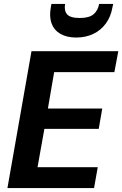

<svg xmlns="http://www.w3.org/2000/svg" viewBox="-20 -962 625 982"><path d="M18 0 141 -700H585L565 -593H257L225 -407H503L485 -303H207L172 -107H480L461 0ZM370 -770Q322 -770 289.5 -788.5Q257 -807 244 -842Q231 -877 240 -925L243 -942H313Q307 -908 323 -889Q339 -870 388 -870Q436 -870 458.5 -889Q481 -908 487 -942H559L555 -924Q547 -877 521.5 -842Q496 -807 457 -788.5Q418 -770 370 -770Z"/></svg>

Font: DM Sans 28pt
Style: Bold Italic
Weight: 700
Italic angle: -10°
Version: Version 4.004;gftools[0.9.30]